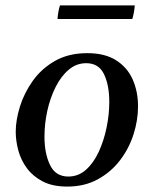

<svg xmlns="http://www.w3.org/2000/svg" viewBox="-20 -676 567 708"><path d="M489 -284Q489 -233 472.5 -181Q456 -129 423 -85.5Q390 -42 341 -15Q292 12 228 12Q174 12 137.5 -7Q101 -26 79 -56Q57 -86 47.5 -121.5Q38 -157 38 -190Q38 -233 53.5 -283Q69 -333 101 -378Q133 -423 183 -451.5Q233 -480 302 -480Q367 -480 408.5 -453.5Q450 -427 469.5 -382.5Q489 -338 489 -284ZM383 -300Q383 -362 363.5 -402.5Q344 -443 298 -443Q262 -443 233.5 -419Q205 -395 185 -355Q165 -315 154.5 -267.5Q144 -220 144 -172Q144 -110 164.5 -67.5Q185 -25 232 -25Q269 -25 297 -50Q325 -75 344 -116Q363 -157 373 -205.5Q383 -254 383 -300ZM201 -656H477Q475 -630 468 -606H192Q194 -633 201 -656Z"/></svg>

Font: Tiro Devanagari Marathi
Style: Italic
Weight: 400
Italic angle: -11°
Designer: Devanagari: John Hudson & Fiona Ross, assisted by Paul Hanslow. Latin: John Hudson with Paul Hanslow, assisted by Kaja S
Foundry: Tiro Typeworks Ltd.
Version: Version 1.52